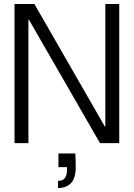

<svg xmlns="http://www.w3.org/2000/svg" viewBox="-20 -720 673 966"><path d="M53 0V-700H153L507 -84H510V-700H580V0H483L126 -620H123V0ZM272 226V190Q296 190 306.5 176Q317 162 317 135V121H274V52H359Q360 70 360.5 87.5Q361 105 361 119Q361 177 337 201.5Q313 226 272 226Z"/></svg>

Font: DM Sans 36pt Light
Style: Regular
Weight: 300
Designer: Colophon Foundry, Jonny Pinhorn
Foundry: Colophon Foundry
Version: Version 4.004;gftools[0.9.30]